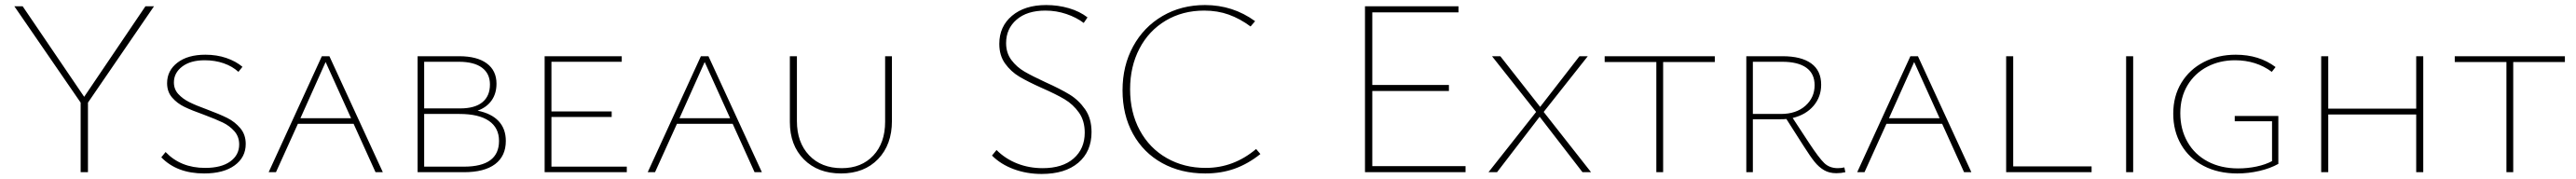

<svg xmlns="http://www.w3.org/2000/svg" viewBox="-20 -683 10221 710"><path d="M329 -276V0H300V-276L37 -658H70L314 -299L557 -658H591Z M789 -228Q741 -245 712 -259Q683 -273 663 -296Q643 -319 643 -353Q643 -403 684 -434.5Q725 -466 795 -466Q840 -466 878 -453Q916 -440 942 -418L926 -398Q902 -420 867.5 -432Q833 -444 792 -444Q736 -444 703 -419Q670 -394 670 -356Q670 -329 687.5 -310Q705 -291 731 -278Q757 -265 801 -249Q852 -230 882 -215Q912 -200 933.5 -174.5Q955 -149 955 -112Q955 -59 911 -27Q867 5 790 5Q682 5 620 -59L637 -80Q697 -17 794 -17Q858 -17 893.5 -42.5Q929 -68 929 -110Q929 -141 910 -162.5Q891 -184 864 -197Q837 -210 789 -228Z M1383 -192H1162L1075 0H1046L1257 -460H1287L1499 0H1470ZM1373 -214 1272 -437 1172 -214Z M1987 -124Q1987 -64 1944.5 -32Q1902 0 1821 0H1637V-460H1802Q1873 -460 1911.5 -431.5Q1950 -403 1950 -351Q1950 -312 1930.5 -284.5Q1911 -257 1875 -244Q1930 -233 1958.5 -202.5Q1987 -172 1987 -124ZM1663 -438V-253H1806Q1864 -253 1894 -277.5Q1924 -302 1924 -348Q1924 -391 1892.5 -414.5Q1861 -438 1800 -438ZM1960 -124Q1960 -176 1920 -203.5Q1880 -231 1803 -231H1663V-22H1821Q1960 -22 1960 -124Z M2467 -22V0H2141V-460H2447V-438H2168V-241H2407V-219H2168V-22Z M2887 -192H2666L2579 0H2550L2761 -460H2791L3003 0H2974ZM2877 -214 2776 -437 2676 -214Z M3114 -199V-460H3142V-203Q3142 -118 3190.5 -67Q3239 -16 3320 -16Q3398 -16 3445 -66Q3492 -116 3492 -200V-460H3519V-203Q3519 -109 3464 -52Q3409 5 3317 5Q3225 5 3169.5 -51Q3114 -107 3114 -199Z M4114 -334Q4058 -359 4024.5 -379Q3991 -399 3968 -431Q3945 -463 3945 -509Q3945 -578 3995.5 -620.5Q4046 -663 4131 -663Q4178 -663 4221 -650.5Q4264 -638 4295 -614L4280 -592Q4251 -614 4211 -627.5Q4171 -641 4128 -641Q4055 -641 4013.5 -605Q3972 -569 3972 -512Q3972 -473 3993 -445Q4014 -417 4045 -399Q4076 -381 4128 -357Q4188 -330 4224 -308Q4260 -286 4285.5 -249.5Q4311 -213 4311 -159Q4311 -82 4258.5 -37.5Q4206 7 4113 7Q4054 7 4002.5 -12Q3951 -31 3916 -66L3934 -88Q3969 -53 4016 -34.5Q4063 -16 4117 -16Q4196 -16 4240 -54.5Q4284 -93 4284 -157Q4284 -204 4261 -236.5Q4238 -269 4204.5 -289Q4171 -309 4114 -334Z M4434 -325Q4434 -422 4476 -499Q4518 -576 4592.5 -619.5Q4667 -663 4761 -663Q4872 -663 4960 -599L4942 -578Q4900 -609 4855.5 -625Q4811 -641 4758 -641Q4672 -641 4605 -601Q4538 -561 4501 -490Q4464 -419 4464 -329Q4464 -237 4502.5 -166Q4541 -95 4609.5 -56Q4678 -17 4764 -17Q4875 -17 4964 -92L4981 -72Q4932 -33 4879 -14Q4826 5 4762 5Q4666 5 4591.5 -36Q4517 -77 4475.5 -152Q4434 -227 4434 -325Z M5795 -24V0H5396V-658H5767V-634H5425V-346H5729V-322H5425V-24Z M6075 -239 5900 -460H5933L6091 -259L6247 -460H6280L6105 -239L6293 0H6259L6089 -220L5920 0H5886Z M6784 -437H6579V0H6552V-437H6347V-460H6784Z M7302 0Q7285 4 7266 4Q7238 4 7217.5 -8Q7197 -20 7180 -41Q7163 -62 7137 -103L7068 -211Q7060 -210 7043 -210H6935V0H6909V-460H7053Q7127 -460 7166.5 -431.5Q7206 -403 7206 -347Q7206 -299 7176 -263.5Q7146 -228 7093 -215L7160 -113Q7197 -57 7218 -36.5Q7239 -16 7272 -16Q7286 -16 7298 -19ZM7046 -231Q7107 -231 7143.5 -263.5Q7180 -296 7180 -345Q7180 -391 7147 -414.5Q7114 -438 7051 -438H6935V-231Z M7686 -192H7465L7378 0H7349L7560 -460H7590L7802 0H7773ZM7676 -214 7575 -437 7475 -214Z M8279 -23V0H7940V-460H7968V-23Z M8416 -460H8444V0H8416Z M9020 -223V-33Q8988 -15 8944.5 -5Q8901 5 8857 5Q8781 5 8723.5 -25Q8666 -55 8634.5 -109Q8603 -163 8603 -232Q8603 -302 8635.5 -355Q8668 -408 8724.5 -437Q8781 -466 8851 -466Q8944 -466 9009 -417L8994 -398Q8932 -444 8848 -444Q8787 -444 8737.5 -418Q8688 -392 8659.5 -344.5Q8631 -297 8631 -234Q8631 -170 8659.5 -120Q8688 -70 8740 -42.5Q8792 -15 8861 -15Q8898 -15 8933.5 -22.5Q8969 -30 8995 -44V-202H8847V-223Z M9595 -460V0H9567V-229H9218V0H9190V-460H9218V-252H9567V-460Z M10157 -437H9952V0H9925V-437H9720V-460H10157Z"/></svg>

Font: Ysabeau SC Extralight
Style: Regular
Weight: 200
Designer: Christian Thalmann (Catharsis Fonts)
Version: Version 0.003